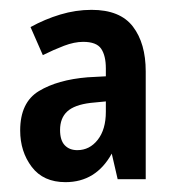

<svg xmlns="http://www.w3.org/2000/svg" viewBox="-20 -742 361 390"><path d="M166 -722Q224 -722 250 -688Q276 -654 276 -597V-378H219L207 -430Q175 -372 113 -372Q68 -372 44.5 -403Q21 -434 21 -477Q21 -534 59 -557Q97 -580 158 -585L195 -587V-603Q195 -629 185.5 -643Q176 -657 149 -657Q131 -657 110 -649Q89 -641 67 -630L42 -687Q71 -703 102.5 -712.5Q134 -722 166 -722ZM164 -533Q131 -529 116.5 -515.5Q102 -502 102 -478Q102 -457 111.5 -447Q121 -437 137 -437Q162 -437 178.5 -458Q195 -479 195 -515V-536Z"/></svg>

Font: Noto Sans Telugu ExtraCondensed SemiBold
Style: Regular
Weight: 600
Width: 2
Designer: Jelle Bosma - Monotype Design Team
Foundry: Monotype Imaging Inc.
Version: Version 2.005; ttfautohint (v1.8.4.7-5d5b)